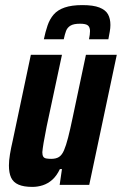

<svg xmlns="http://www.w3.org/2000/svg" viewBox="-20 -725 478 753"><path d="M107 8Q73 8 52.5 -1Q32 -10 23.5 -28.5Q15 -47 15 -76Q15 -95 19 -119.5Q23 -144 30 -174L101 -510H223L163 -229Q155 -189 151 -165Q147 -141 146 -128Q146 -117 149.5 -111Q153 -105 161.5 -103.5Q170 -102 181 -102Q200 -102 211.5 -109.5Q223 -117 231 -135.5Q239 -154 247 -185Q255 -216 265 -264L317 -510H438L330 0H214L223 -62H215Q202 -35 185 -20Q168 -5 148 1.5Q128 8 107 8ZM152 -571Q158 -600 166.5 -625Q175 -650 190.5 -668Q206 -686 233.5 -695.5Q261 -705 303 -705Q346 -705 370 -695.5Q394 -686 403.5 -669Q413 -652 413 -627Q413 -615 410.5 -601Q408 -587 405 -571H329Q331 -580 332 -588.5Q333 -597 333 -603Q333 -618 325 -625Q317 -632 294 -632Q269 -632 256.5 -624.5Q244 -617 239 -603.5Q234 -590 230 -571Z"/></svg>

Font: Saira Condensed
Style: Bold Italic
Weight: 700
Width: 3
Italic angle: -12°
Designer: Hector Gatti with collaboration of the Omnibus-Type team
Foundry: Omnibus-Type
Version: Version 1.101